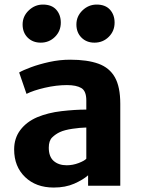

<svg xmlns="http://www.w3.org/2000/svg" viewBox="-20 -834 632 862"><path d="M221 8Q141.5 8 92.5 -39.2Q43.5 -86.5 43.5 -163Q43.5 -213.5 71.2 -250.2Q99 -287 146.5 -307.5Q195.5 -328 256.2 -335Q317 -342 367.5 -342V-383Q367.5 -425.5 345 -438.8Q322.5 -452 280.5 -452Q233 -452 181.2 -440Q129.5 -428 99 -412.5L66 -508.5Q82.5 -518.5 118.8 -532Q155 -545.5 201.5 -555.8Q248 -566 295 -566Q372 -566 421.8 -548Q471.5 -530 495.8 -487Q520 -444 520 -368V0H375.5V-47Q353 -27 313.5 -9.5Q274 8 221 8ZM199 -171Q199 -130.5 221.2 -111.2Q243.5 -92 279.5 -92Q307 -92 333.5 -102.2Q360 -112.5 367.5 -121.5V-261.5Q340 -261 304.8 -255.8Q269.5 -250.5 249 -241Q229.5 -232 214.2 -217Q199 -202 199 -171ZM163 -642.5Q127 -642.5 104.2 -665.2Q81.5 -688 81.5 -724Q81.5 -761 109 -787.2Q136.5 -813.5 172.5 -813.5Q212 -813.5 232.5 -790.5Q253 -767.5 253 -732.5Q253 -694.5 226.8 -668.5Q200.5 -642.5 163 -642.5ZM404 -642.5Q368.5 -642.5 345.8 -665.2Q323 -688 323 -724Q323 -761 350.2 -787.2Q377.5 -813.5 414 -813.5Q453 -813.5 473.8 -790.5Q494.5 -767.5 494.5 -732.5Q494.5 -694.5 468.2 -668.5Q442 -642.5 404 -642.5Z"/></svg>

Font: Merriweather Sans
Style: Bold
Weight: 700
Designer: Eben Sorkin
Foundry: Eben Sorkin
Version: Version 1.008; ttfautohint (v1.7.19-72a1) -l 8 -r 50 -G 200 